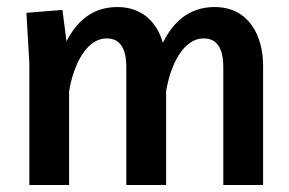

<svg xmlns="http://www.w3.org/2000/svg" viewBox="-20 -531 828 551"><path d="M55.8 -494.2 64.2 -350V0H178.3V-269.2C191.7 -349.2 230 -420.8 285.8 -420.8C313.3 -420.8 342.5 -406.7 342.5 -338.3V0H456.7V-269.2C470 -349.2 508.3 -420.8 564.2 -420.8C591.7 -420.8 620.8 -406.7 620.8 -338.3V0H735V-342.5C735 -428.3 694.2 -510.8 595.8 -510.8C520.8 -510.8 475 -465 447.5 -408.3C430.8 -465.8 389.2 -510.8 316.7 -510.8C243.3 -510.8 199.2 -467.5 170.8 -412.5L159.2 -502.5Z"/></svg>

Font: Boon SemiBold
Style: Regular
Weight: 600
Designer: Sungsit Sawaiwan
Foundry: FontUni
Version: Version 2.0